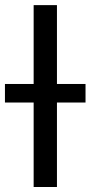

<svg xmlns="http://www.w3.org/2000/svg" viewBox="-75 -748 362 768"><path d="M152.8 -727.5V0H59.6V-727.5ZM-55.2 -337.9V-412.1H267.1V-337.9Z"/></svg>

Font: Inter Cardless Display
Style: Regular
Weight: 400
Designer: Rasmus Andersson
Foundry: rsms
Version: Version 4.001;git-9221beed3